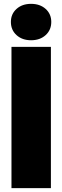

<svg xmlns="http://www.w3.org/2000/svg" viewBox="-20 -969 321 989"><path d="M242.2 -727.5V0H39.1V-727.5ZM140.1 -761.7Q94.2 -761.7 65.2 -788.1Q36.1 -814.5 36.1 -856Q36.1 -897 65.2 -923.1Q94.2 -949.2 140.1 -949.2Q186 -949.2 215.1 -923.1Q244.1 -897 244.1 -856Q244.1 -814.5 215.1 -788.1Q186 -761.7 140.1 -761.7Z"/></svg>

Font: Inter Display Black
Style: Regular
Weight: 900
Designer: Rasmus Andersson
Foundry: rsms
Version: Version 4.000;git-a52131595